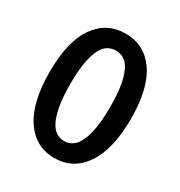

<svg xmlns="http://www.w3.org/2000/svg" viewBox="-158 -759 829 883"><g transform="rotate(30 256.5 -318.0)"><path d="M256 12Q156 12 98 -73.5Q40 -159 40 -321Q40 -483 98 -565.5Q156 -648 256 -648Q356 -648 414 -565Q472 -482 472 -321Q472 -159 414 -73.5Q356 12 256 12ZM256 -78Q279 -78 298.5 -90.5Q318 -103 332 -132Q346 -161 354 -207Q362 -253 362 -321Q362 -388 354 -433.5Q346 -479 332 -507Q318 -535 298.5 -546.5Q279 -558 256 -558Q233 -558 213.5 -546.5Q194 -535 180 -507Q166 -479 158 -433.5Q150 -388 150 -321Q150 -253 158 -207Q166 -161 180 -132Q194 -103 213.5 -90.5Q233 -78 256 -78Z"/></g></svg>

Font: Giro Semibold
Style: Regular
Weight: 600
Designer: Paul D. Hunt
Foundry: Adobe Systems Incorporated
Version: Version 1.000;PS 1.0;hotconv 1.0.88;makeotf.lib2.5.647800